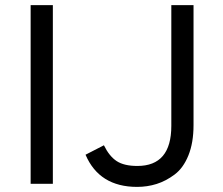

<svg xmlns="http://www.w3.org/2000/svg" viewBox="-20 -720 873 752"><path d="M100 0V-700H187V0ZM517 12Q369 12 315 -114L387 -151Q408 -108 437 -89Q466 -70 518 -70Q651 -70 651 -227V-700H738V-230Q738 -161 718 -111.5Q698 -62 664 -36.5Q630 -11 593.5 0.5Q557 12 517 12Z"/></svg>

Font: Overpass
Style: Regular
Weight: 400
Designer: Delve Withrington, Thomas Jockin
Foundry: Delve Fonts
Version: Version 3.000;DELV;Overpass